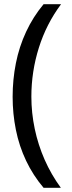

<svg xmlns="http://www.w3.org/2000/svg" viewBox="-20 -734 340 912"><path d="M40 -274Q40 -356 55.5 -434Q71 -512 104 -583Q137 -654 187 -714H270Q200 -620 164.5 -507Q129 -394 129 -275Q129 -198 145 -122Q161 -46 192 24.5Q223 95 269 158H187Q137 99 104 29.5Q71 -40 55.5 -117Q40 -194 40 -274Z"/></svg>

Font: lguzrati85
Style: Book
Weight: 400
Designer: Jelle Bosma - Monotype Design Team, Universal Thirst
Foundry: Monotype Imaging Inc.
Version: Version 2.106